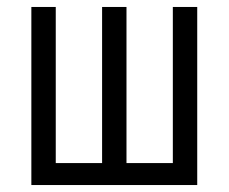

<svg xmlns="http://www.w3.org/2000/svg" viewBox="-20 -531 656 551"><path d="M70 0V-511H140V-63H273V-511H343V-63H476V-511H546V0Z"/></svg>

Font: Overpass Mono Light
Style: Regular
Weight: 300
Monospace: yes
Designer: Delve Withrington, Dave Bailey
Foundry: Delve Fonts LLC
Version: Version 4.000